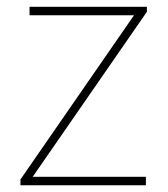

<svg xmlns="http://www.w3.org/2000/svg" viewBox="-20 -548 496 568"><path d="M76.7 -24.9H411.6V0H40.5V-17.1L376.5 -502.9H67.4V-527.8H414.6V-513.2Z"/></svg>

Font: Nokora Thin
Style: Regular
Weight: 100
Designer: Danh Hong
Version: Version 8.000; ttfautohint (v1.8.3)